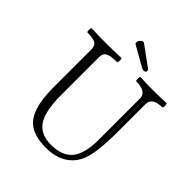

<svg xmlns="http://www.w3.org/2000/svg" viewBox="-227 -963 1115 1115"><g transform="rotate(45 330.5 -405.0)"><path d="M409.2 -707 280.8 -779.8Q273.4 -785.6 276.4 -797.4Q279.3 -809.1 290.5 -817.9Q301.8 -826.7 310.1 -819.8L429.2 -732.9Q439.5 -725.6 438 -717Q436.5 -708.5 427.7 -705.8Q418.9 -703.1 409.2 -707ZM336.9 13.2Q255.9 13.2 208.3 -15.6Q160.6 -44.4 140.1 -108.9Q120.1 -166.5 120.1 -264.2V-575.2Q120.1 -608.9 100.6 -619.9Q81.1 -630.9 35.2 -630.9Q29.3 -630.9 29.3 -648.4Q29.3 -666 35.2 -666Q95.2 -663.1 155.8 -663.1Q216.8 -663.1 276.9 -666Q282.2 -666 282.5 -648.4Q282.7 -630.9 276.9 -630.9Q226.1 -630.9 204.6 -619.9Q183.1 -608.9 183.1 -575.2V-264.2Q183.1 -134.8 220.9 -77.4Q258.8 -20 345.2 -20Q438 -20 479.5 -71.8Q521 -123.5 521 -238.8V-575.2Q521 -630.9 436 -630.9Q430.7 -630.9 430.4 -648.4Q430.2 -666 436 -666Q490.2 -663.1 542 -663.1Q595.2 -663.1 647.9 -666Q653.8 -666 654.1 -648.4Q654.3 -630.9 647.9 -630.9Q566.9 -630.9 566.9 -575.2V-356Q566.9 -182.1 540 -111.8Q518.1 -52.2 466.1 -19.5Q414.1 13.2 336.9 13.2Z"/></g></svg>

Font: Junicode SmCond Light
Style: Regular
Weight: 300
Width: 4
Designer: Peter S. Baker
Version: Version 2.206